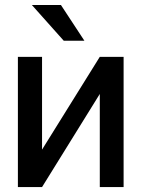

<svg xmlns="http://www.w3.org/2000/svg" viewBox="-20 -759 574 779"><path d="M150.6 -152 384.9 -528.4H481.5V0H384.9V-377.8L150.6 0H52.6V-528.4H150.6ZM227.3 -738.6 322.4 -593.8H238.6L109.4 -738.6Z"/></svg>

Font: Interface
Style: Regular
Weight: 400
Designer: Rasmus Andersson
Foundry: rsms
Version: Version 1.8